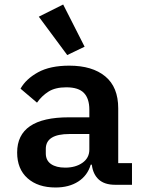

<svg xmlns="http://www.w3.org/2000/svg" viewBox="-20 -819 640 851"><path d="M490 0Q443 0 417.5 -23.5Q392 -47 387 -89H382Q368 -41 327 -14.5Q286 12 226 12Q148 12 102 -29Q56 -70 56 -143Q56 -299 285 -299H376V-333Q376 -382 352 -407Q328 -432 274 -432Q225 -432 195 -413Q165 -394 144 -364L71 -426Q95 -469 148.5 -498.5Q202 -528 287 -528Q389 -528 446.5 -480.5Q504 -433 504 -339V-96H565V0ZM269 -76Q315 -76 345.5 -97.5Q376 -119 376 -156V-225H288Q183 -225 183 -159V-139Q183 -108 206 -92Q229 -76 269 -76ZM152 -745 260 -799 355 -612 278 -575Z"/></svg>

Font: IBM Plex Mono SemiBold
Style: Regular
Weight: 600
Monospace: yes
Designer: Mike Abbink, Paul van der Laan, Pieter van Rosmalen
Foundry: Bold Monday
Version: Version 2.3